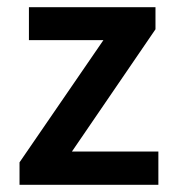

<svg xmlns="http://www.w3.org/2000/svg" viewBox="-20 -511 483 531"><path d="M34 0V-62L266 -400H60V-491H410V-430L179 -92H418V0Z"/></svg>

Font: Source Sans Pro SemiBold
Style: Regular
Weight: 600
Designer: Paul D. Hunt
Foundry: Adobe Systems Incorporated
Version: Version 2.045;hotconv 1.0.109;makeotfexe 2.5.65596